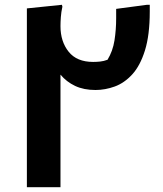

<svg xmlns="http://www.w3.org/2000/svg" viewBox="-20 -780 678 800"><path d="M92 -745 238 -760 240 -752Q235 -730 233.5 -708.5Q232 -687 232 -671Q232 -607 266 -564.5Q300 -522 368 -522Q382 -522 397 -523.5Q412 -525 428 -531Q450 -567 457 -611.5Q464 -656 464 -704V-743L592 -760H604V-732Q604 -634 584 -570Q564 -506 531 -470Q498 -434 458 -419.5Q418 -405 378 -405Q329 -405 293 -422Q257 -439 232 -469V0H92Z"/></svg>

Font: Kufam SemiBold
Style: Regular
Weight: 600
Designer: Wael Morcos, Artur Schmal
Foundry: Original Type
Version: Version 1.300; ttfautohint (v1.8.3)